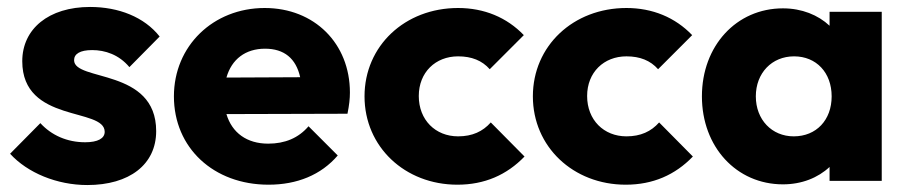

<svg xmlns="http://www.w3.org/2000/svg" viewBox="-20 -520 2609 552"><path d="M231 12C352 12 429 -47 429 -143C429 -325 193 -285 193 -347C193 -365 210 -376 245 -376C282 -376 322 -363 352 -327L439 -415C395 -471 321 -500 239 -500C120 -500 44 -437 44 -344C44 -165 281 -212 281 -141C281 -122 261 -111 225 -111C173 -111 128 -131 96 -166L9 -78C59 -23 144 12 231 12Z M752 11C834 11 903 -17 951 -73L867 -157C838 -123 799 -107 751 -107C690 -107 647 -138 631 -192L979 -193C984 -218 986 -236 986 -254C986 -395 884 -497 741 -497C593 -497 480 -388 480 -243C480 -95 594 11 752 11ZM631 -297C646 -350 686 -380 742 -380C797 -380 831 -352 843 -298Z M1295 11C1373 11 1437 -17 1488 -70L1391 -168C1368 -142 1338 -128 1297 -128C1232 -128 1184 -175 1184 -244C1184 -312 1232 -358 1297 -358C1336 -358 1366 -346 1388 -321L1486 -419C1437 -470 1372 -497 1297 -497C1144 -497 1028 -388 1028 -243C1028 -98 1144 11 1295 11Z M1779 11C1857 11 1921 -17 1972 -70L1875 -168C1852 -142 1822 -128 1781 -128C1716 -128 1668 -175 1668 -244C1668 -312 1716 -358 1781 -358C1820 -358 1850 -346 1872 -321L1970 -419C1921 -470 1856 -497 1781 -497C1628 -497 1512 -388 1512 -243C1512 -98 1628 11 1779 11Z M2231 10C2285 10 2332 -9 2365 -40V0H2515V-486H2365V-446C2332 -477 2285 -496 2231 -496C2097 -496 1998 -388 1998 -243C1998 -98 2097 10 2231 10ZM2153 -243C2153 -310 2199 -358 2263 -358C2327 -358 2371 -311 2371 -243C2371 -175 2327 -128 2262 -128C2199 -128 2153 -176 2153 -243Z"/></svg>

Font: MV Cash
Style: Bold
Weight: 700
Designer: Rodrigo Fuenzalida
Foundry: fragTYPE
Version: Version 1.100;Glyphs 3.1.2 (3151)